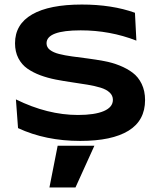

<svg xmlns="http://www.w3.org/2000/svg" viewBox="-20 -597 690 842"><path d="M45.9 -407.2Q45.9 -490.7 121.1 -533.9Q196.3 -577.1 338.9 -577.1Q471.2 -577.1 571.8 -541L578.1 -418.9Q462.4 -463.9 334 -463.9Q184.1 -463.9 184.1 -407.2Q184.1 -389.6 199 -378.2Q213.9 -366.7 238.8 -360.4Q263.7 -354 296.1 -349.6Q328.6 -345.2 364.5 -340.6Q400.4 -335.9 436 -329.3Q471.7 -322.8 504.2 -309.8Q536.6 -296.9 561.5 -278.3Q586.4 -259.8 601.3 -229Q616.2 -198.2 616.2 -158.2Q616.2 -68.4 543.5 -23.7Q470.7 21 332 21Q179.7 21 59.1 -35.2L49.8 -161.1Q188.5 -92.8 321.8 -92.8Q395.5 -92.8 435.3 -109.9Q475.1 -127 475.1 -159.2Q475.1 -178.2 460.4 -191.7Q445.8 -205.1 420.9 -212.6Q396 -220.2 363.8 -225.6Q331.5 -231 295.9 -236.1Q260.3 -241.2 224.9 -248Q189.5 -254.9 157.2 -266.8Q125 -278.8 100.1 -296.1Q75.2 -313.5 60.5 -341.8Q45.9 -370.1 45.9 -407.2ZM232.9 42H394L311 225.1H196.8Z"/></svg>

Font: Mattone
Style: Regular
Weight: 400
Width: 6
Designer: Nunzio Mazzaferro
Foundry: Collletttivo
Version: Version 2.000;Glyphs 3.2 (3217)